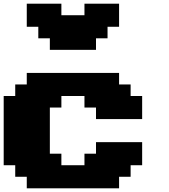

<svg xmlns="http://www.w3.org/2000/svg" viewBox="-20 -1020 915 1040"><path d="M125 0H625V-62.5H687.5V-125H750V-250H500V-187.5H437.5V-125H312.5V-187.5H250V-437.5H312.5V-500H437.5V-437.5H500V-375H750V-500H687.5V-562.5H625V-625H125V-562.5H62.5V-500H0V-125H62.5V-62.5H125ZM250 -750H500V-812.5H562.5V-875H625V-1000H437.5V-937.5H312.5V-1000H125V-875H187.5V-812.5H250Z"/></svg>

Font: Faithful 32x
Style: Bold
Weight: 400
Foundry: Faithful Resource Pack
Version: Version 1.0; January 27, 2023